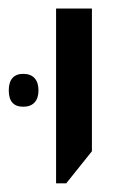

<svg xmlns="http://www.w3.org/2000/svg" viewBox="-50 -650 310 442"><path d="M79.1 -228V-630.4H161.6V-301.8L102.5 -228ZM3.4 -404.3Q-29.8 -404.3 -29.8 -441.9Q-29.8 -460.9 -21.2 -470.5Q-12.7 -480 3.4 -480Q20.5 -480 29.5 -470.2Q38.6 -460.4 38.6 -441.9Q38.6 -423.8 29.5 -414.1Q20.5 -404.3 3.4 -404.3Z"/></svg>

Font: Wonky
Style: Regular
Weight: 400
Designer: Monotype Design Team
Foundry: Monotype Imaging Inc.
Version: Version 3.000